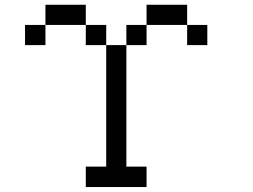

<svg xmlns="http://www.w3.org/2000/svg" viewBox="-20 -712 1040 790"><path d="M83 -526.4V-609.4H167V-526.4ZM750 -609.4H583V-526.4H500V-26.4H583V57.6H333V-26.4H417V-526.4H333V-609.4H167V-692.4H333V-609.4H417V-526.4H500V-609.4H583V-692.4H750ZM750 -609.4H833V-526.4H750Z"/></svg>

Font: KH Dot kagurazaka 12
Style: Regular
Weight: 400
Designer: Original version for X68000 by Keitarou Hiraki (http://hp.vector.co.jp/authors/VA000874/) / TrueType conversion by Homem
Version: Version 1.00.20150527